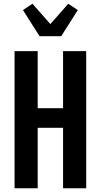

<svg xmlns="http://www.w3.org/2000/svg" viewBox="-20 -1009 540 1029"><path d="M58 0V-735H182V-429H318V-735H442V0H318V-324H182V0ZM192 -815 103 -955 154 -989 250 -880 346 -989 397 -955 308 -815Z"/></svg>

Font: Iosevka SS18 Extrabold
Style: Regular
Weight: 800
Monospace: yes
Designer: Belleve Invis
Foundry: Belleve Invis
Version: Version 25.1.1; ttfautohint (v1.8.4)